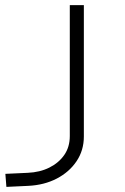

<svg xmlns="http://www.w3.org/2000/svg" viewBox="-20 -725 487 751"><path d="M5 6 1 -45 88 -49Q136 -51 173 -69.5Q210 -88 231.5 -119Q253 -150 253 -193V-705H308V-191Q308 -137 279.5 -94.5Q251 -52 202 -26.5Q153 -1 90 2Z"/></svg>

Font: Nunito Sans 7pt Expanded ExtraLight
Style: Regular
Weight: 250
Width: 7
Designer: Vernon Adams
Foundry: Vernon Adams
Version: Version 3.101;gftools[0.9.27]